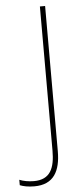

<svg xmlns="http://www.w3.org/2000/svg" viewBox="-139 -747 414 954"><g transform="rotate(-5 68.0 -270.0)"><path d="M-7 174C90 174 124 109 124 10V-714H98V5C98 92 75 148 -7 148C-34 148 -60 143 -79 135V162C-62 169 -38 174 -7 174Z"/></g></svg>

Font: Noto Sans Gurmukhi SemiCondensed Thin
Style: Regular
Weight: 100
Width: 4
Designer: Jelle Bosma - Monotype Design Team
Foundry: Monotype Imaging Inc.
Version: Version 2.004